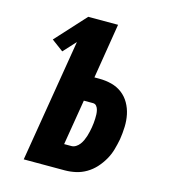

<svg xmlns="http://www.w3.org/2000/svg" viewBox="-109 -825 819 914"><g transform="rotate(15 300.0 -367.5)"><path d="M92 0 192 -605 136 -544 78 -587 213 -735H360L316 -464H341Q372 -464 401 -456.5Q430 -449 453 -431.5Q476 -414 490.5 -388.5Q505 -363 511 -334Q517 -305 516 -274Q515 -243 510 -211Q505 -185 497.5 -158.5Q490 -132 476 -107.5Q462 -83 443 -62Q424 -41 399.5 -26.5Q375 -12 348 -6Q321 0 294 0ZM295 -120Q306 -120 316.5 -126.5Q327 -133 334.5 -143Q342 -153 347 -164Q352 -175 355.5 -186Q359 -197 361.5 -208.5Q364 -220 366 -231Q368 -242 369 -253Q370 -264 370.5 -275Q371 -286 370.5 -296.5Q370 -307 367.5 -317.5Q365 -328 358.5 -336Q352 -344 341 -344H296L259 -120Z"/></g></svg>

Font: Iosevka Heavy Extended Oblique
Style: Regular
Weight: 900
Width: 7
Italic angle: -9°
Monospace: yes
Designer: Belleve Invis
Foundry: Belleve Invis
Version: Version 32.5.0; ttfautohint (v1.8.4)